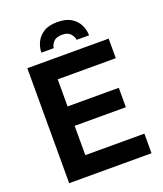

<svg xmlns="http://www.w3.org/2000/svg" viewBox="-157 -975 916 1078"><g transform="rotate(-20 301.5 -436.5)"><path d="M172 -742Q172 -772 186 -802.5Q200 -833 231 -853Q262 -873 314 -873Q366 -873 397.5 -853Q429 -833 443 -802.5Q457 -772 457 -742H383Q381 -760 365.5 -778.5Q350 -797 315 -797Q279 -797 263 -778.5Q247 -760 246 -742ZM68 0V-687H554V-570H207V-408H513V-292H207V-117H560V0Z"/></g></svg>

Font: Archivo SemiCondensed
Style: Bold
Weight: 680
Width: 4
Designer: Hector Gatti
Foundry: Omnibus-Type
Version: Version 2.001; ttfautohint (v1.8.3)